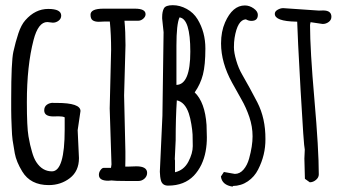

<svg xmlns="http://www.w3.org/2000/svg" viewBox="-20 -695 1293 729"><path d="M274.9 -200.7 279.8 -94.7Q279.8 -45.4 245.4 -18.8Q210.9 7.8 165 7.8Q95.7 7.8 64.5 -43.9Q42 -80.6 36.1 -113Q30.3 -145.5 27.8 -163.1Q25.4 -180.7 24.4 -210.4Q22.5 -252 22.5 -277.3V-320.3Q22.5 -461.4 30.8 -498.8Q39.1 -536.1 49.8 -568.4Q60.5 -600.6 76.2 -618.2Q113.8 -661.1 163.1 -661.1Q212.4 -661.1 212.4 -635.7Q212.4 -624 202.6 -616.5Q192.9 -608.9 180.7 -608.9L159.7 -611.3Q125 -611.3 107.4 -543Q82 -445.3 82 -307.1Q82 -212.9 88.1 -177.5Q94.2 -142.1 101.6 -118.2Q108.4 -93.8 118.2 -79.1Q141.1 -44.4 177.2 -44.4Q225.6 -44.4 225.6 -203.6V-249.5Q218.3 -253.4 202.1 -253.4L182.6 -252.9Q147.9 -252.9 147.9 -275.9Q147.9 -290 158 -297.4Q168 -304.7 182.1 -304.7V-304.2H195.8Q285.6 -304.2 285.6 -273.4Z M451.2 -332.5 456.1 -120.1V-90.3L455.6 -62.5H468.8Q468.8 -62.5 497.6 -63.5Q538.6 -63.5 538.6 -38.6Q538.6 -25.9 528.6 -16.8Q518.6 -7.8 505.4 -7.8H461.4Q416 -7.8 403.3 -9.8Q395.5 -8.8 391.1 -8.8Q355.5 -8.8 355.5 -31.2Q355.5 -40.5 361.3 -48.8Q367.2 -57.1 373 -57.6H401.4L403.3 -70.8L396.5 -283.2L401.9 -505.9Q401.9 -563 397 -613.3H377.9L355 -612.3Q340.3 -612.3 332 -617.9Q323.7 -623.5 323.7 -639.2Q323.7 -662.1 373 -662.1H492.2Q532.7 -662.1 532.7 -641.1Q532.7 -631.8 523.9 -624Q515.1 -616.2 503.9 -616.2H452.6Q456.5 -575.2 456.5 -523.4Z M649.9 -521.5Q649.9 -521.5 649.9 -372.6Q702.6 -374 702.6 -499Q702.6 -624 661.6 -628.9Q649.9 -603.5 649.9 -521.5ZM643.6 -90.8 644.5 -85.9V-41Q678.2 -48.8 695.1 -80.8Q711.9 -112.8 711.9 -140.4Q711.9 -168 711.2 -184.1Q710.4 -200.2 706.5 -223.6Q702.6 -247.1 696.8 -264.6Q682.1 -307.6 651.4 -314Q647 -249.5 647 -162.6ZM601.1 -572.8 595.7 -624.5V-629.9Q595.7 -650.9 602.3 -663.1Q608.9 -675.3 636 -675.3Q663.1 -675.3 689 -661.1Q714.8 -647 730 -622.1Q759.8 -573.2 759.8 -510.7Q759.8 -448.2 750.5 -411.9Q741.2 -375.5 719.2 -344.2Q758.3 -306.6 764.2 -220.7Q765.1 -201.2 765.4 -173.8Q765.6 -146.5 760.7 -120.1Q755.9 -93.8 744.6 -69.8Q732.9 -45.9 716.3 -28.3Q679.7 9.8 618.2 9.8Q597.2 9.8 591.3 -8.8Q587.4 -22.9 586.9 -43L596.7 -255.9Z M830.1 -42 871.6 -34.7Q890.6 -34.7 904.8 -51.3Q918.9 -67.9 925.8 -92.8Q939 -140.6 939 -177.5Q939 -214.4 926.8 -250.5Q914.6 -286.6 896.7 -317.6Q878.9 -348.6 861.3 -380.9Q819.3 -457 819.3 -530.3Q819.3 -575.2 834.5 -609.9Q862.8 -674.3 909.7 -674.3Q927.2 -674.3 943.1 -663.1Q959 -651.9 959 -638.7Q959 -615.7 934.6 -615.7Q923.8 -615.7 913.6 -621.6Q881.8 -620.1 870.6 -550.8Q868.2 -535.6 868.2 -515.4Q868.2 -495.1 877 -465.3Q885.7 -435.5 899.2 -412.4Q912.6 -389.2 928 -361.1Q943.4 -333 957 -306.6Q988.3 -245.6 987.8 -167Q988.3 -106.4 960 -51.3Q946.3 -23.9 921.1 -6.6Q896 10.7 863.8 11.2V13.7Q822.8 7.8 818.8 -24.9Z M1137.7 -16.1 1135.7 -92.8Q1135.7 -93.3 1137.2 -127Q1133.3 -139.6 1121.3 -352.5Q1109.4 -565.4 1108.4 -612.8Q1106.4 -612.8 1104.5 -612.8Q1023.4 -614.3 1023.4 -642.6Q1023.4 -651.9 1034.2 -658Q1044.9 -664.1 1055.2 -664.1Q1055.2 -664.1 1190.9 -654.8L1207 -655.3Q1238.3 -655.3 1238.3 -631.3Q1238.3 -619.1 1228 -611.6Q1217.8 -604 1205.1 -604L1159.2 -610.8L1157.2 -600.6Q1157.2 -505.9 1173.8 -316.9Q1190.4 -127.9 1190.4 -32.7Q1190.4 -21 1179.7 -12Q1168.9 -2.9 1156.2 -2.9Z"/></svg>

Font: Amatic
Style: Bold
Weight: 700
Width: 3
Version: Version 2.000; ttfautohint (v0.92-dirty) -l 8 -r 50 -G 50 -x